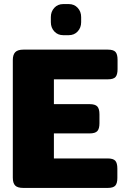

<svg xmlns="http://www.w3.org/2000/svg" viewBox="-20 -924 611 944"><path d="M230 -815V-840Q230 -867 247 -885.5Q264 -904 291 -904H318Q345 -904 362 -885.5Q379 -867 379 -840V-815Q379 -788 362 -769.5Q345 -751 318 -751H291Q264 -751 247 -769.5Q230 -788 230 -815ZM43 -50V-629Q43 -655 55 -667.5Q67 -680 95 -680H510Q538 -680 548 -668.5Q558 -657 558 -630V-584Q558 -557 548 -545.5Q538 -534 510 -534H245V-412H420Q448 -412 458.5 -400.5Q469 -389 469 -362V-318Q469 -291 458.5 -279.5Q448 -268 420 -268H245V-145H509Q537 -145 547 -133.5Q557 -122 557 -95V-49Q557 -23 547 -11.5Q537 0 509 0H95Q66 0 54.5 -12Q43 -24 43 -50Z"/></svg>

Font: Mitr SemiBold
Style: Regular
Weight: 600
Designer: Thanarat Vachiruckul
Foundry: Cadson Demak
Version: Version 1.002